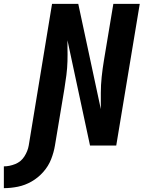

<svg xmlns="http://www.w3.org/2000/svg" viewBox="-144 -755 745 996"><path d="M-124 221Q-88 221 -51 213.5Q-14 206 20 186.5Q54 167 80.5 137Q107 107 121 71.5Q135 36 141 0L190 -294Q196 -330 200.5 -366Q205 -402 206 -437.5Q207 -473 206 -509V-520Q206 -527 206 -533.5Q206 -540 206 -546L323 0H459L581 -735H444L395 -441Q388 -399 383.5 -356.5Q379 -314 379 -272.5Q379 -231 379 -189L262 -735H126L5 0Q0 29 -17.5 56.5Q-35 84 -65 96Q-95 108 -124 108Z"/></svg>

Font: Iosevka Sparkle XBdObl
Style: Regular
Weight: 800
Italic angle: -9°
Designer: Belleve Invis
Foundry: Belleve Invis
Version: Version 4.5.0; ttfautohint (v1.8.3)